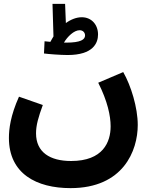

<svg xmlns="http://www.w3.org/2000/svg" viewBox="-20 -740 781 991"><path d="M329 -456C461 -456 486 -518 486 -562C486 -612 453 -651 402 -651C375 -651 346 -640 320 -621L316 -720H251L256 -552C251 -543 245 -534 240 -524C229 -525 218 -526 210 -527L207 -464C228 -461 292 -456 329 -456ZM391 -584C409 -584 419 -571 419 -557C419 -536 397 -520 322 -520C318 -520 314 -520 310 -520C328 -551 362 -584 391 -584ZM26 -28C26 157 169 231 344 231C616 231 691 38 691 -95C691 -185 656 -298 616 -368L487 -313C535 -218 551 -142 551 -88C551 -7 512 91 347 91C238 91 166 46 166 -52C166 -94 178 -135 201 -198L78 -241C34 -143 26 -74 26 -28Z"/></svg>

Font: Noto Sans Arabic UI
Style: Bold
Weight: 700
Designer: Monotype Design Team, Nadine Chahine and Nizar Qandah
Foundry: Monotype Imaging Inc.
Version: Version 2.010